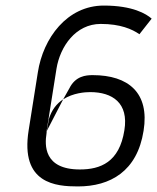

<svg xmlns="http://www.w3.org/2000/svg" viewBox="-20 -688 565 690"><path d="M83 -220C52 -27 182 -18 260 -18C376 -18 473 -72 496 -218C518 -354 442 -418 313 -418C289 -418 251 -415 229 -370L207 -331C243 -354 285 -357 304 -357C384 -357 443 -318 427 -220C409 -105 341 -79 267 -79C136 -79 141 -168 147 -207L148 -217L147 -214L183 -441C196 -521 252 -602 342 -602C413 -602 455 -583 481 -565L525 -621C506 -638 457 -668 353 -668C221 -668 135 -551 116 -428ZM148 -217 207 -331C184 -316 165 -293 155 -258V-256Z"/></svg>

Font: Charger Static
Style: Obl
Weight: 1000
Designer: Jasper
Foundry: KineticPlasma Fonts/Cannot Into Space Fonts
Version: Version 1.1